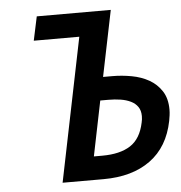

<svg xmlns="http://www.w3.org/2000/svg" viewBox="-49 -705 707 752"><g transform="rotate(-5 304.5 -329.0)"><path d="M331 -92Q401 -92 442 -118.5Q483 -145 496 -208Q499 -220 499 -233Q499 -255 489 -269.5Q479 -284 461.5 -292.5Q444 -301 421.5 -304.5Q399 -308 373 -308H342L298 -92ZM282 -564H103L123 -658H414L361 -399H397Q435 -399 473 -392Q511 -385 541 -368Q571 -351 590 -322Q609 -293 609 -249Q609 -238 607.5 -227Q606 -216 604 -205Q584 -104 512.5 -52Q441 0 328 0H167Z"/></g></svg>

Font: Codetta
Style: Bold Italic
Weight: 700
Italic angle: -11°
Designer: Ulrich Proeller
Foundry: PROSA GmbH
Version: Version 2.00;September 29, 2018;FontCreator 11.5.0.2427 64-b